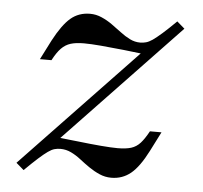

<svg xmlns="http://www.w3.org/2000/svg" viewBox="-40 -467 551 520"><g transform="rotate(5 235.5 -207.5)"><path d="M42.2 11.3 21.3 -6.7 336.3 -336.9 349.4 -328.9Q316.8 -332.9 283.3 -336.5Q249.8 -340.1 221.6 -342.5Q193.4 -344.9 175.3 -344.9Q153.3 -344.9 139.1 -340.4Q124.9 -336 113.9 -324.7Q102.9 -313.5 91.5 -291.8H60.1L86.9 -344.5Q110.3 -388.8 132.3 -407.5Q154.2 -426.1 185 -426.1Q201.4 -426.1 216.5 -419.4Q231.7 -412.8 245.2 -403.2Q258.8 -393.6 271.9 -383.6Q284.9 -373.6 298.4 -366.9Q311.9 -360.2 326.6 -360.2Q334.7 -360.2 342.5 -362.4Q350.3 -364.5 360 -371.1Q369.6 -377.8 384.8 -391.1Q399.9 -404.4 421.9 -426.1L442.7 -408.1L127.7 -77.7L114.6 -86Q148 -82.7 182.3 -78.8Q216.5 -74.8 245.1 -72.4Q273.7 -70 290.2 -70Q313 -70 327.3 -74.4Q341.5 -78.8 352.1 -90.5Q362.6 -102.2 374 -123.1H405.4L378.6 -70.3Q356 -25.9 333.3 -7.3Q310.5 11.3 280.5 11.3Q263.4 11.3 248.3 4.6Q233.1 -2 219.2 -11.6Q205.3 -21.2 192.6 -31.2Q179.9 -41.2 166 -47.9Q152.2 -54.6 136.8 -54.6Q128.6 -54.6 120.8 -52.5Q113 -50.4 103 -43.3Q93 -36.2 78.6 -23.3Q64.2 -10.4 42.2 11.3Z"/></g></svg>

Font: Playfair 5pt SemiExpanded Light 12pt
Style: Italic
Weight: 300
Italic angle: -15.6°
Version: Version 2.000;gftools[0.9.28]